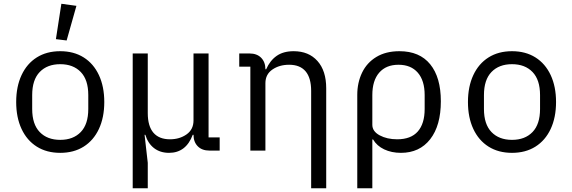

<svg xmlns="http://www.w3.org/2000/svg" viewBox="-20 -800 3040 1020"><path d="M66 -258Q66 -340 94.5 -401Q123 -462 175.5 -495Q228 -528 300 -528Q372 -528 424.5 -495Q477 -462 505.5 -401Q534 -340 534 -258Q534 -176 505.5 -115Q477 -54 424.5 -21Q372 12 300 12Q228 12 175.5 -21Q123 -54 94.5 -115Q66 -176 66 -258ZM449 -221V-295Q449 -376 409 -417.5Q369 -459 300 -459Q231 -459 191 -417.5Q151 -376 151 -295V-221Q151 -140 191 -98.5Q231 -57 300 -57Q369 -57 409 -98.5Q449 -140 449 -221ZM277 -592 306 -780 386 -769 334 -585Z M685 200V-516H765V-199Q765 -130 795 -95Q825 -60 883 -60Q934 -60 971 -86Q1008 -112 1008 -160V-516H1088V-70H1147V0H1093Q1053 0 1030.5 -23Q1008 -46 1008 -84H1004Q968 12 878 12Q831 12 798.5 -13Q766 -38 752 -84H748L765 65V200Z M1310 0V-446H1251V-516H1305Q1345 -516 1367.5 -493Q1390 -470 1390 -432H1394Q1414 -478 1449.5 -503Q1485 -528 1540 -528Q1620 -528 1666.5 -476Q1713 -424 1713 -331V200H1633V-317Q1633 -386 1603.5 -421Q1574 -456 1516 -456Q1464 -456 1427 -430.5Q1390 -405 1390 -358V0Z M1878 -296Q1878 -361 1903.5 -414Q1929 -467 1979.5 -497.5Q2030 -528 2102 -528Q2209 -528 2265.5 -458.5Q2322 -389 2322 -262Q2322 -133 2265.5 -60.5Q2209 12 2110 12Q2060 12 2021 -6.5Q1982 -25 1962 -59H1958V200H1878ZM2236 -221V-295Q2236 -372 2199.5 -414Q2163 -456 2097 -456Q2031 -456 1994.5 -414Q1958 -372 1958 -295V-137Q1958 -102 1997 -81Q2036 -60 2090 -60Q2163 -60 2199.5 -101.5Q2236 -143 2236 -221Z M2466 -258Q2466 -340 2494.5 -401Q2523 -462 2575.5 -495Q2628 -528 2700 -528Q2772 -528 2824.5 -495Q2877 -462 2905.5 -401Q2934 -340 2934 -258Q2934 -176 2905.5 -115Q2877 -54 2824.5 -21Q2772 12 2700 12Q2628 12 2575.5 -21Q2523 -54 2494.5 -115Q2466 -176 2466 -258ZM2849 -221V-295Q2849 -376 2809 -417.5Q2769 -459 2700 -459Q2631 -459 2591 -417.5Q2551 -376 2551 -295V-221Q2551 -140 2591 -98.5Q2631 -57 2700 -57Q2769 -57 2809 -98.5Q2849 -140 2849 -221Z"/></svg>

Font: iA Writer Duo V
Style: Regular
Weight: 400
Designer: Mike Abbink, Paul van der Laan, Pieter van Rosmalen, Oliver Reichenstein
Foundry: Information Architects Inc.
Version: Version 2.000